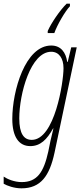

<svg xmlns="http://www.w3.org/2000/svg" viewBox="-39 -786 445 1046"><path d="M221 -617V-606H257C272 -649 315 -724 342 -752V-766H324C288 -731 239 -659 221 -617ZM78 240C183 240 231 172 258 46L379 -528H349L330 -449H327C320 -500 293 -538 240 -538C99 -538 28 -292 28 -138C28 -42 63 10 126 10C181 10 217 -26 250 -86H252C246 -60 239 -32 236 -19L224 40C199 152 164 206 79 206C40 206 1 190 -19 176V215C0 226 38 240 78 240ZM134 -24C91 -24 66 -58 66 -141C66 -275 128 -504 240 -504C282 -504 307 -469 307 -414C307 -339 259 -24 134 -24Z"/></svg>

Font: Noto Sans ExtraCondensed ExtraLight
Style: Italic
Weight: 200
Width: 2
Italic angle: -12°
Designer: Monotype Design Team
Foundry: Monotype Imaging Inc.
Version: Version 2.013